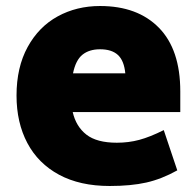

<svg xmlns="http://www.w3.org/2000/svg" viewBox="-20 -602 650 639"><path d="M369 -127Q408 -127 443.5 -136.5Q479 -146 525 -169L570 -35Q518 -6 467 5.5Q416 17 345 17Q246 17 176.5 -20.5Q107 -58 71 -126Q35 -194 35 -284Q35 -378 72 -445.5Q109 -513 172 -547.5Q235 -582 313 -582Q438 -582 509 -509.5Q580 -437 580 -298V-229H222Q233 -181 267.5 -154Q302 -127 369 -127ZM223 -358H397Q393 -400 372.5 -419Q352 -438 313 -438Q277 -438 254.5 -420Q232 -402 223 -358Z"/></svg>

Font: Biryani Heavy
Style: Regular
Weight: 900
Designer: Dan Reynolds and Mathieu Réguer
Foundry: Dan Reynolds and Mathieu Réguer
Version: Version 1.003; ttfautohint (v1.1) -l 5 -r 5 -G 72 -x 0 -D la